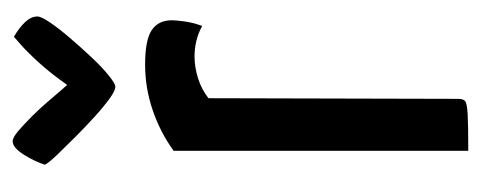

<svg xmlns="http://www.w3.org/2000/svg" viewBox="-248 -511 759 303"><g transform="rotate(-90 131.5 -359.5)"><path d="M45 0V-465Q74 -486 109 -498Q144 -510 181 -510Q220 -510 235.5 -499.5Q251 -489 251 -468Q251 -460 249 -446.5Q247 -433 242 -420Q231 -426 219 -429Q207 -432 194 -432Q177 -432 159.5 -426.5Q142 -421 128 -410L127 -16Q127 -8 123.5 -5Q120 -2 103 -1Q86 0 45 0ZM146 -557Q140 -557 127.5 -566Q115 -575 99 -589.5Q83 -604 67 -620Q51 -636 39 -648.5Q27 -661 23 -668Q28 -684 39 -701.5Q50 -719 60 -719Q66 -719 76.5 -710Q87 -701 99.5 -688.5Q112 -676 123 -663Q134 -650 141.5 -641.5Q149 -633 149 -633Q168 -660 185 -678.5Q202 -697 213.5 -707Q225 -717 225 -717Q239 -709 248 -699.5Q257 -690 257 -680Q257 -674 247.5 -660Q238 -646 223 -628.5Q208 -611 192.5 -594.5Q177 -578 164 -567.5Q151 -557 146 -557Z"/></g></svg>

Font: Yanone Kaffeesatz
Style: Regular
Weight: 400
Designer: Yanone (Cyrillic: Daniel Pouzeot, Huerta Tipografica, and Cyreal)
Foundry: Yanone
Version: Version 2.003